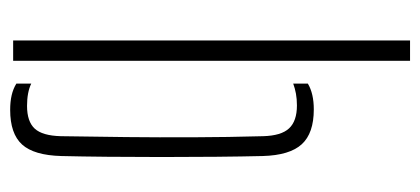

<svg xmlns="http://www.w3.org/2000/svg" viewBox="-250 -396 846 387"><g transform="rotate(-90 173.5 -203.0)"><path d="M52 -97Q51 -137.5 50.5 -190.5Q50 -243.5 50 -300.2Q50 -357 50.5 -410Q51 -463 52 -503Q53.5 -558 75.2 -582Q97 -606 145 -606Q161.5 -606 174.5 -603Q187.5 -600 198 -593.5V-563.5Q180.5 -572 153 -572Q121.5 -572 107.2 -556.5Q93 -541 92 -504Q91 -439 90.2 -372.2Q89.5 -305.5 89.8 -236.5Q90 -167.5 92 -96Q93 -59.5 107.8 -43.8Q122.5 -28 154 -28Q167 -28 177.8 -30Q188.5 -32 198 -35.5V-6Q178 6 146 6Q98 6 75.8 -18.2Q53.5 -42.5 52 -97ZM244 200V-600H285V200Z"/></g></svg>

Font: Big Shoulders Stencil Text Thin
Style: Regular
Weight: 100
Designer: Patric King
Foundry: XO Type Co
Version: Version 2.001